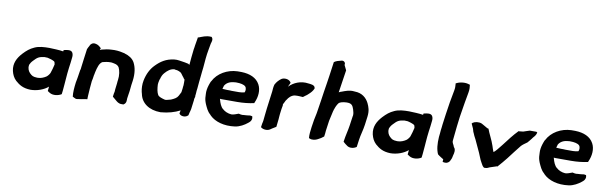

<svg xmlns="http://www.w3.org/2000/svg" viewBox="-49 -1239 5469 1735"><g transform="rotate(10 2685.5 -371.0)"><path d="M68 -140C76 -107 89 -80 113 -57C149 -25 185 -2 253 0C314 0 377 -24 414 -57C414 -48 413 -38 411 -25L410 -16L430 -3C462 17 512 8 539 -10L543 -43C544 -55 545 -66 546 -78L548 -101C550 -115 550 -132 552 -152C556 -195 556 -212 562 -255C567 -292 571 -317 574 -352C576 -367 575 -384 567 -397C553 -421 515 -411 499 -408L487 -405L485 -393H484C448 -399 391 -401 355 -402C308 -402 260 -399 222 -381C182 -363 157 -342 124 -307C82 -261 53 -208 68 -140ZM202 -214 203 -221C209 -234 216 -247 231 -262C264 -297 276 -306 327 -313C337 -313 351 -313 354 -312H356C374 -309 407 -298 419 -290C424 -286 427 -279 429 -263C424 -238 414 -204 406 -181C401 -169 385 -149 375 -143C357 -131 329 -118 301 -118H293C255 -120 247 -125 225 -146C210 -161 198 -185 202 -214Z M646 -136C640 -89 636 -43 641 -5L661 5C666 8 674 12 686 9C709 7 741 0 759 -3L775 -5V-20C775 -28 775 -35 776 -41V-42C779 -85 781 -129 786 -172L788 -182C790 -187 791 -193 791 -196C792 -206 794 -217 796 -229V-232L798 -235L800 -248C800 -249 802 -258 802 -258C812 -303 824 -345 851 -359C874 -365 897 -370 923 -370C932 -370 937 -370 944 -368H945L959 -365C981 -361 994 -352 1003 -338C1016 -311 1024 -271 1017 -220L1016 -218C1016 -210 1015 -201 1014 -193C1011 -172 1010 -153 1007 -134V-132C1007 -127 1007 -121 1006 -115C1005 -109 1004 -102 1002 -97L998 -68L1031 -40C1043 -31 1058 -13 1091 -15H1104L1108 -18C1132 -33 1127 -61 1128 -74L1134 -115C1136 -122 1136 -129 1137 -134L1139 -149C1141 -166 1143 -181 1144 -199L1150 -241C1159 -309 1150 -364 1127 -407C1108 -440 1076 -459 1035 -471V-472H1034C1008 -478 977 -485 940 -485C930 -485 921 -484 914 -484C883 -483 853 -477 828 -470C822 -469 815 -466 808 -462C809 -469 812 -473 815 -479L808 -486C798 -495 783 -509 759 -512C736 -517 715 -501 710 -483C705 -475 698 -462 693 -450L681 -361C677 -334 675 -310 671 -283L669 -265L667 -256L666 -255C664 -242 661 -227 659 -211L656 -191C654 -174 649 -155 646 -136Z M1242 -232C1241 -215 1241 -196 1243 -180L1247 -157V-156C1249 -149 1251 -144 1252 -138C1267 -57 1340 -4 1446 -4H1447C1517 -10 1572 -26 1623 -52C1622 -48 1620 -40 1619 -35L1617 -23L1620 -19C1633 0 1674 3 1695 -17L1699 -20C1702 -28 1703 -37 1705 -45C1707 -54 1712 -66 1714 -80L1725 -165C1724 -168 1725 -171 1726 -177V-180C1730 -189 1732 -197 1730 -208L1731 -212C1731 -218 1732 -226 1733 -233V-235C1733 -240 1733 -244 1734 -251L1737 -274C1741 -315 1744 -357 1749 -397C1750 -406 1751 -415 1752 -427C1760 -483 1761 -539 1769 -595C1772 -608 1774 -624 1776 -637C1779 -656 1783 -672 1786 -693C1789 -705 1802 -733 1786 -751L1782 -755H1776C1732 -758 1698 -740 1672 -731L1661 -728L1660 -718C1656 -696 1652 -676 1649 -653C1647 -640 1646 -626 1643 -614V-613C1637 -565 1633 -518 1629 -471C1628 -471 1620 -477 1617 -479C1596 -484 1574 -488 1551 -491L1531 -494C1523 -495 1516 -495 1510 -496H1508C1502 -496 1493 -496 1486 -495C1412 -486 1365 -454 1321 -409C1283 -371 1258 -320 1246 -260ZM1380 -259 1381 -266C1382 -270 1386 -295 1389 -298L1390 -300C1396 -324 1405 -343 1419 -358C1442 -384 1467 -405 1502 -408C1510 -406 1518 -404 1528 -404C1539 -401 1548 -398 1559 -392C1563 -390 1566 -386 1572 -380C1579 -368 1590 -357 1597 -347C1599 -344 1602 -337 1609 -332C1610 -315 1609 -297 1609 -280C1608 -272 1606 -262 1606 -252L1601 -215C1594 -202 1588 -189 1583 -180C1571 -157 1549 -146 1519 -133C1507 -129 1494 -126 1480 -123H1475L1471 -122H1467C1439 -129 1408 -138 1399 -154C1386 -176 1381 -208 1379 -245C1379 -248 1380 -252 1380 -259Z M1821 -238C1821 -215 1823 -188 1831 -166C1833 -159 1836 -153 1838 -147L1839 -146V-145C1852 -117 1865 -85 1891 -63C1895 -60 1895 -57 1902 -51C1948 -7 2030 20 2131 6C2174 0 2215 -24 2243 -47C2249 -52 2259 -59 2266 -71C2276 -90 2272 -100 2269 -112C2259 -114 2251 -117 2238 -114C2223 -111 2215 -112 2193 -110H2191C2179 -108 2178 -108 2163 -110L2145 -114C2126 -107 2099 -96 2080 -96C2048 -98 2017 -112 2001 -128H2000L1999 -129C1977 -146 1965 -178 1956 -211C1955 -213 1955 -214 1954 -217C1958 -216 1964 -216 1971 -216H2112C2168 -216 2219 -222 2266 -232L2269 -240C2293 -292 2300 -357 2273 -406C2243 -462 2181 -487 2105 -489H2068C1975 -486 1888 -437 1849 -359L1848 -358L1847 -357C1844 -349 1840 -342 1837 -332L1832 -317C1824 -292 1819 -263 1821 -238ZM1961 -309C1962 -316 1965 -325 1967 -330V-333C1967 -334 1967 -335 1969 -339C1984 -365 2011 -382 2050 -386C2054 -387 2061 -387 2070 -388H2074C2114 -388 2145 -381 2159 -367C2171 -355 2172 -330 2164 -313C2148 -309 2133 -306 2114 -306H2046C2038 -306 2033 -306 2026 -307H2004C1991 -307 1980 -308 1966 -309Z M2416 -426C2409 -400 2410 -383 2408 -366L2387 -206C2385 -184 2383 -165 2380 -143C2378 -126 2377 -108 2375 -94V-93C2375 -85 2371 -74 2369 -63L2364 -29C2375 -20 2389 -13 2412 -13C2427 -13 2441 -18 2451 -25L2464 -34C2475 -41 2489 -49 2500 -56L2501 -63C2503 -78 2504 -95 2506 -109C2507 -119 2509 -129 2509 -140C2511 -154 2510 -164 2512 -176L2518 -223C2521 -235 2523 -247 2524 -256V-258L2523 -260L2524 -269C2534 -283 2540 -305 2548 -312C2562 -335 2583 -358 2615 -364C2646 -367 2670 -363 2684 -363H2690C2698 -368 2703 -374 2712 -380H2713C2723 -387 2731 -394 2739 -402C2754 -415 2771 -434 2780 -456V-460C2778 -491 2732 -490 2721 -492H2720C2646 -504 2582 -474 2540 -431C2545 -444 2552 -459 2558 -470L2553 -477C2542 -495 2507 -506 2476 -493L2475 -492L2472 -491C2450 -476 2430 -455 2417 -429L2416 -427Z M2814 -108C2809 -72 2805 -37 2808 -7L2815 -4C2839 7 2870 -1 2888 -11C2907 -20 2926 -32 2941 -45L2945 -74C2945 -80 2946 -87 2947 -99L2960 -192C2966 -222 2973 -253 2980 -282L2984 -295V-298L2986 -301C2993 -324 3003 -346 3017 -364C3026 -374 3055 -382 3085 -383H3094C3135 -383 3145 -364 3156 -331C3161 -313 3166 -298 3165 -279L3163 -269C3161 -252 3158 -233 3155 -214L3151 -185C3144 -136 3130 -88 3123 -36L3122 -29C3127 -24 3138 -15 3140 -13L3159 1C3168 8 3181 13 3196 13C3218 13 3233 6 3247 -3L3256 -68C3262 -115 3278 -162 3285 -214L3295 -290C3302 -345 3289 -378 3274 -410C3251 -456 3210 -492 3144 -493C3140 -494 3136 -494 3132 -494C3094 -498 3054 -482 3028 -472C3020 -470 3010 -466 3001 -461L3004 -480L3010 -520C3017 -570 3025 -615 3032 -665V-669L3010 -714C3017 -736 2996 -755 2972 -746C2949 -741 2928 -735 2910 -722L2892 -593C2889 -568 2885 -546 2881 -520C2877 -493 2872 -467 2868 -438C2864 -411 2860 -382 2856 -356C2855 -346 2853 -335 2851 -325V-324C2847 -296 2842 -270 2838 -241C2828 -199 2820 -153 2814 -108Z M3370 -140C3378 -107 3391 -80 3415 -57C3451 -25 3487 -2 3555 0C3616 0 3679 -24 3716 -57C3716 -48 3715 -38 3713 -25L3712 -16L3732 -3C3764 17 3814 8 3841 -10L3845 -43C3846 -55 3847 -66 3848 -78L3850 -101C3852 -115 3852 -132 3854 -152C3858 -195 3858 -212 3864 -255C3869 -292 3873 -317 3876 -352C3878 -367 3877 -384 3869 -397C3855 -421 3817 -411 3801 -408L3789 -405L3787 -393H3786C3750 -399 3693 -401 3657 -402C3610 -402 3562 -399 3524 -381C3484 -363 3459 -342 3426 -307C3384 -261 3355 -208 3370 -140ZM3504 -214 3505 -221C3511 -234 3518 -247 3533 -262C3566 -297 3578 -306 3629 -313C3639 -313 3653 -313 3656 -312H3658C3676 -309 3709 -298 3721 -290C3726 -286 3729 -279 3731 -263C3726 -238 3716 -204 3708 -181C3703 -169 3687 -149 3677 -143C3659 -131 3631 -118 3603 -118H3595C3557 -120 3549 -125 3527 -146C3512 -161 3500 -185 3504 -214Z M4026 -723 4028 -722C4030 -699 4031 -683 4026 -657C4012 -585 3998 -508 3988 -431L3975 -335C3974 -317 3971 -301 3969 -284V-283C3967 -261 3966 -241 3963 -221V-220C3959 -159 3963 -106 3983 -63L3984 -64C3989 -57 4036 -29 4036 -29V-21L4034 -9C4037 -1 4056 -1 4067 -2C4080 -5 4094 -13 4100 -26C4108 -40 4114 -54 4117 -75C4122 -91 4125 -107 4125 -118V-120C4124 -135 4122 -144 4112 -154C4104 -181 4089 -187 4093 -215V-216C4097 -258 4101 -299 4106 -341L4117 -431C4121 -461 4126 -487 4131 -518L4139 -567C4144 -598 4151 -633 4156 -662C4162 -693 4159 -716 4156 -737L4154 -734C4118 -750 4066 -743 4036 -728Z M4233 -392 4253 -348 4262 -317H4263C4272 -295 4280 -277 4292 -256C4304 -229 4317 -201 4330 -174C4340 -155 4349 -132 4358 -110C4364 -91 4375 -72 4383 -57C4390 -45 4396 -29 4412 -18H4420C4439 -17 4453 -26 4462 -30L4526 -51L4529 -49C4555 -78 4582 -109 4606 -140C4639 -183 4672 -227 4706 -269C4721 -285 4738 -296 4759 -311C4774 -326 4781 -339 4792 -351C4799 -366 4829 -384 4831 -420L4829 -416L4822 -420H4762C4739 -414 4723 -406 4704 -401L4667 -397L4663 -398C4619 -353 4580 -301 4542 -251C4522 -228 4506 -203 4485 -183L4472 -172C4465 -188 4459 -207 4453 -226C4436 -278 4408 -325 4390 -374L4387 -372C4368 -379 4357 -390 4336 -400L4321 -408C4295 -418 4260 -413 4241 -400Z M4884 -238C4884 -215 4886 -188 4894 -166C4896 -159 4899 -153 4901 -147L4902 -146V-145C4915 -117 4928 -85 4954 -63C4958 -60 4958 -57 4965 -51C5011 -7 5093 20 5194 6C5237 0 5278 -24 5306 -47C5312 -52 5322 -59 5329 -71C5339 -90 5335 -100 5332 -112C5322 -114 5314 -117 5301 -114C5286 -111 5278 -112 5256 -110H5254C5242 -108 5241 -108 5226 -110L5208 -114C5189 -107 5162 -96 5143 -96C5111 -98 5080 -112 5064 -128H5063L5062 -129C5040 -146 5028 -178 5019 -211C5018 -213 5018 -214 5017 -217C5021 -216 5027 -216 5034 -216H5175C5231 -216 5282 -222 5329 -232L5332 -240C5356 -292 5363 -357 5336 -406C5306 -462 5244 -487 5168 -489H5131C5038 -486 4951 -437 4912 -359L4911 -358L4910 -357C4907 -349 4903 -342 4900 -332L4895 -317C4887 -292 4882 -263 4884 -238ZM5024 -309C5025 -316 5028 -325 5030 -330V-333C5030 -334 5030 -335 5032 -339C5047 -365 5074 -382 5113 -386C5117 -387 5124 -387 5133 -388H5137C5177 -388 5208 -381 5222 -367C5234 -355 5235 -330 5227 -313C5211 -309 5196 -306 5177 -306H5109C5101 -306 5096 -306 5089 -307H5067C5054 -307 5043 -308 5029 -309Z"/></g></svg>

Font: Hussar Pisanka
Style: BdKur
Weight: 700
Designer: Robert Jablonski
Foundry: Cannot Into Space Fonts
Version: Version 1.070